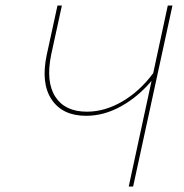

<svg xmlns="http://www.w3.org/2000/svg" viewBox="-20 -678 668 698"><path d="M590 -658H607L464 0H448L531 -384Q482 -326 420 -291.5Q358 -257 293 -257Q207 -257 167.5 -316.5Q128 -376 150 -479L189 -658H205L166 -479Q146 -381 181 -326.5Q216 -272 296 -272Q361 -272 424.5 -309Q488 -346 537 -412Z"/></svg>

Font: EauTest Thin
Style: Italic
Weight: 250
Italic angle: -12°
Designer: Christian Thalmann (Catharsis Fonts)
Version: Version 0.001;PS 000.001;hotconv 1.0.88;makeotf.lib2.5.64775